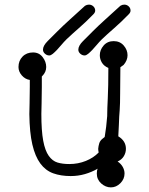

<svg xmlns="http://www.w3.org/2000/svg" viewBox="-20 -773 645 831"><path d="M163 -444 161 -442V-396Q161 -353 160 -324Q159 -295 159 -280Q159 -207 167 -164Q175 -121 191 -98.5Q207 -76 229 -69.5Q251 -63 280 -63Q318 -63 351.5 -76.5Q385 -90 407 -113Q406 -118 405.5 -122Q405 -126 405 -129Q406 -141 409.5 -152.5Q413 -164 423 -172L433 -180L434 -186Q437 -203 439.5 -224.5Q442 -246 444 -271V-275Q444 -299 446.5 -348.5Q449 -398 449 -479Q430 -487 421 -502Q412 -517 412 -534Q412 -557 428.5 -576Q445 -595 472 -595Q499 -595 515.5 -576Q532 -557 532 -534Q532 -512 515 -492L501 -482Q500 -416 500 -370Q500 -324 498 -296L496 -269Q495 -254 494.5 -232.5Q494 -211 492 -183Q525 -163 525 -129Q525 -112 516 -97Q507 -82 489 -74Q503 -65 511 -51Q519 -37 519 -22Q519 2 501 20Q483 38 460 38Q437 38 418 21Q399 4 399 -22Q399 -36 403 -43Q377 -28 347.5 -19.5Q318 -11 286 -11Q243 -11 210 -23Q177 -35 154.5 -65.5Q132 -96 120 -147.5Q108 -199 107 -279Q107 -295 108 -324Q109 -353 109 -398V-427Q89 -430 74.5 -446.5Q60 -463 60 -483Q60 -510 77.5 -528Q95 -546 123 -546Q149 -546 164.5 -526Q180 -506 180 -483Q180 -461 163 -444ZM501 -748Q509 -753 518 -753Q529 -753 537 -745.5Q545 -738 545 -727Q545 -719 537 -711Q504 -677 474 -651Q444 -625 420 -602Q409 -591 399 -579Q389 -567 379.5 -557Q370 -547 361.5 -540Q353 -533 346 -533Q336 -533 327.5 -540.5Q319 -548 319 -558Q319 -575 339.5 -595.5Q360 -616 382 -638Q406 -662 436 -689Q466 -716 501 -748ZM348 -748Q356 -753 365 -753Q376 -753 384 -745.5Q392 -738 392 -727Q392 -719 384 -711Q351 -677 321 -651Q291 -625 267 -602Q256 -591 246 -579Q236 -567 226.5 -557Q217 -547 208.5 -540Q200 -533 193 -533Q183 -533 174.5 -540.5Q166 -548 166 -558Q166 -575 186.5 -595.5Q207 -616 229 -638Q253 -662 283 -689Q313 -716 348 -748Z"/></svg>

Font: Nelagoney
Style: Regular
Weight: 400
Designer: Kanati
Foundry: Kanati and Michael Everson
Version: Version 2.000